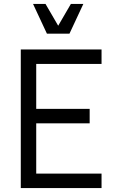

<svg xmlns="http://www.w3.org/2000/svg" viewBox="-20 -950 588 970"><path d="M85 -700H493V-627H163V-400H433V-327H163V-73H493V0H85ZM147 -930H210L274 -820L338 -930H401L331 -780H217Z"/></svg>

Font: Uncut Sans Variable
Style: Regular
Weight: 400
Designer: Kasper Nordkvist
Foundry: UNCUT.wtf
Version: Version 1.304;Glyphs 3.2 (3246)